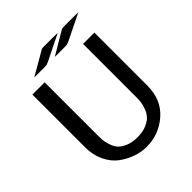

<svg xmlns="http://www.w3.org/2000/svg" viewBox="-234 -997 1160 1160"><g transform="rotate(-45 346.0 -417.0)"><path d="M80.1 -244.1V-694.8H185.1V-242.2Q185.1 -219.2 186 -203.1Q187 -187 196 -158Q205.1 -128.9 220.5 -110.4Q235.8 -91.8 268.8 -77.4Q301.8 -63 348.1 -63Q392.1 -63 424.6 -76.9Q457 -90.8 473.6 -109.4Q490.2 -127.9 499.5 -154.5Q508.8 -181.2 511 -198.5Q513.2 -215.8 513.2 -235.8V-694.8H609.9V-243.2Q609.9 -122.1 530.5 -52.5Q451.2 17.1 346.2 17.1Q301.3 17.1 256.1 1.5Q210.9 -14.2 170.9 -43.7Q130.9 -73.2 105.5 -125.7Q80.1 -178.2 80.1 -244.1ZM161.1 -759.8Q310.1 -846.7 315.9 -849.1Q320.8 -851.1 328.1 -851.1H416L452.1 -850.1L290 -770L269 -761.2L252 -759.8ZM336.9 -759.8 470.2 -838.9 490.2 -850.1 509.8 -851.1H590.8L627.9 -850.1L464.8 -770L443.8 -761.2L426.8 -759.8Z"/></g></svg>

Font: CMU Bright
Style: SemiBold
Weight: 600
Version: Version 0.7.0